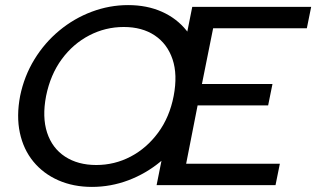

<svg xmlns="http://www.w3.org/2000/svg" viewBox="-20 -727 1242 754"><path d="M341 7Q268 7 209 -19Q150 -45 111 -92.5Q72 -140 58 -205.5Q44 -271 59 -350Q75 -428 115 -493.5Q155 -559 213 -607Q271 -655 340.5 -681Q410 -707 483 -707Q557 -707 615.5 -681Q674 -655 712.5 -607Q751 -559 765 -493.5Q779 -428 763 -350Q748 -271 708 -205.5Q668 -140 610.5 -92.5Q553 -45 484 -19Q415 7 341 7ZM358 -79Q430 -79 493 -112Q556 -145 601 -206Q646 -267 662 -350Q678 -434 657.5 -494.5Q637 -555 587.5 -588Q538 -621 466 -621Q394 -621 330.5 -588Q267 -555 222.5 -494.5Q178 -434 161 -350Q145 -267 165 -206Q185 -145 235.5 -112Q286 -79 358 -79ZM1185 -616H817L773 -397H1050L1033 -313H756L711 -84H1079L1062 0H595L735 -700H1202Z"/></svg>

Font: Albert Sans Medium
Style: Italic
Weight: 500
Italic angle: -11.25°
Designer: Andreas Rasmussen
Foundry: a.Foundry
Version: Version 1.025